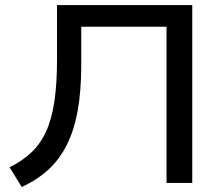

<svg xmlns="http://www.w3.org/2000/svg" viewBox="-20 -725 886 761"><path d="M66 16 18 -62Q67 -86 103 -119.5Q139 -153 162 -202.5Q185 -252 195.5 -322.5Q206 -393 206 -490V-705H742V0H640V-619H302V-467Q302 -365 288 -287Q274 -209 245 -151Q216 -93 171 -52Q126 -11 66 16Z"/></svg>

Font: Nunito Sans 10pt SemiExpanded Medium
Style: Regular
Weight: 500
Width: 6
Designer: Vernon Adams
Foundry: Vernon Adams
Version: Version 3.101;gftools[0.9.27]